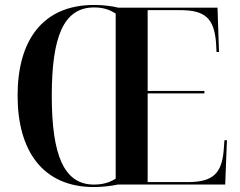

<svg xmlns="http://www.w3.org/2000/svg" viewBox="-20 -745 969 775"><path d="M359 10C390 10 428 6 455 0H889L896 -179H886L883 -139C875 -43 838 -10 737 -10H576V-368H805V-378H576V-704H708C808 -704 844 -671 852 -573L854 -535H864L858 -714H458C431 -721 392 -725 360 -725C152 -725 51 -582 51 -359C51 -137 152 10 359 10ZM359 0C237 0 189 -121 189 -358C189 -596 236 -715 360 -715C396 -715 423 -706 447 -690V-24C422 -8 395 0 359 0Z"/></svg>

Font: Noto Serif Display SemiCondensed SemiBold
Style: Regular
Weight: 600
Width: 4
Designer: Monotype Design Team
Foundry: Monotype Imaging Inc.
Version: Version 2.009